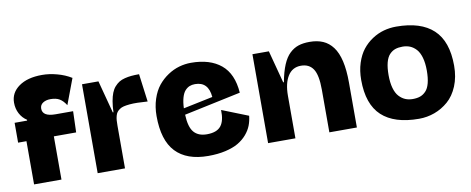

<svg xmlns="http://www.w3.org/2000/svg" viewBox="-66 -1066 3390 1382"><g transform="rotate(-10 1628.5 -375.0)"><path d="M29.8 -315.9V-460.9H121.1L122.1 -466.8Q88.4 -488.3 69.6 -524.4Q50.8 -560.5 50.8 -604Q50.8 -676.3 113.5 -721.2Q176.3 -766.1 283.2 -766.1Q336.4 -766.1 393.3 -750.7Q450.2 -735.4 496.1 -707L425.8 -520Q404.3 -554.2 378.9 -569.1Q353.5 -584 313 -584Q280.3 -584 258.1 -569.6Q235.8 -555.2 235.8 -527.8Q235.8 -470.2 331.1 -470.2H459L454.1 -315.9H291V0H90.8V-315.9Z M555.7 -649.9H675.8L738.8 -412.1H743.7Q745.1 -456.5 751.2 -491.5Q757.3 -526.4 767.1 -551.3Q776.9 -576.2 792.7 -594Q808.6 -611.8 825.9 -622.6Q843.3 -633.3 867.7 -639.4Q892.1 -645.5 916.3 -647.7Q940.4 -649.9 972.7 -649.9L999.5 -445.8Q957 -448.7 925 -449.5Q893.1 -450.2 867.7 -447.8Q842.3 -445.3 824.7 -441.2Q807.1 -437 794.2 -428Q781.2 -418.9 773.9 -409.2Q766.6 -399.4 762.2 -383.3Q757.8 -367.2 756.6 -351.1Q755.4 -335 755.4 -311V0H555.7Z M1044.4 -331.1Q1044.4 -397.9 1063 -454.6Q1081.5 -511.2 1112.5 -549.6Q1143.6 -587.9 1184.1 -614.7Q1224.6 -641.6 1267.6 -653.8Q1310.5 -666 1354.5 -666Q1492.7 -666 1573.2 -599.4Q1653.8 -532.7 1663.6 -393.1L1248.5 -305.2Q1252 -214.8 1284.2 -177Q1316.4 -139.2 1379.4 -139.2Q1451.7 -139.2 1481.9 -177Q1512.2 -214.8 1509.3 -293.9L1701.2 -217.8Q1697.3 -180.2 1684.6 -147.5Q1671.9 -114.7 1645.8 -84.2Q1619.6 -53.7 1582.3 -31.7Q1544.9 -9.8 1488.5 3.2Q1432.1 16.1 1362.3 16.1Q1205.1 16.1 1124.8 -68.8Q1044.4 -153.8 1044.4 -331.1ZM1356.4 -509.8Q1334 -509.8 1316.4 -502.7Q1298.8 -495.6 1283.4 -478.8Q1268.1 -461.9 1258.8 -429.9Q1249.5 -397.9 1247.6 -352.1L1463.4 -397Q1454.1 -509.8 1356.4 -509.8Z M1801.3 -649.9H1921.4L1984.4 -412.1H1989.3Q2003.4 -486.8 2024.4 -536.9Q2045.4 -586.9 2075 -615Q2104.5 -643.1 2139.2 -654.5Q2173.8 -666 2221.2 -666Q2277.3 -666 2318.8 -647.9Q2360.4 -629.9 2390.1 -590.3Q2419.9 -550.8 2435.1 -485.4Q2450.2 -419.9 2450.2 -328.1V0H2249V-312Q2249 -418.9 2219.5 -463.4Q2189.9 -507.8 2130.4 -507.8Q2067.4 -507.8 2034.2 -454.8Q2001 -401.9 2001 -311V0H1801.3Z M2902.8 16.1Q2722.7 16.1 2631.3 -68.6Q2540 -153.3 2540 -331.1Q2540 -398.4 2558.1 -454.6Q2576.2 -510.7 2606.4 -549.3Q2636.7 -587.9 2677.5 -614.7Q2718.3 -641.6 2762.7 -653.8Q2807.1 -666 2854 -666Q3033.7 -666 3125.2 -580.6Q3216.8 -495.1 3216.8 -316.9Q3216.8 -233.9 3189.5 -168.2Q3162.1 -102.5 3116.7 -63.2Q3071.3 -23.9 3016.6 -3.9Q2961.9 16.1 2902.8 16.1ZM2882.8 -131.8Q2914.1 -131.8 2936.8 -139.9Q2959.5 -147.9 2978.5 -167.7Q2997.6 -187.5 3007.3 -224.9Q3017.1 -262.2 3017.1 -316.9Q3017.1 -371.6 3005.6 -411.4Q2994.1 -451.2 2973.9 -473.4Q2953.6 -495.6 2929 -505.9Q2904.3 -516.1 2874 -516.1Q2843.3 -516.1 2820.3 -508.1Q2797.4 -500 2778.6 -480.2Q2759.8 -460.4 2750 -423.1Q2740.2 -385.7 2740.2 -331.1Q2740.2 -276.4 2751.5 -236.6Q2762.7 -196.8 2783.2 -174.6Q2803.7 -152.3 2828.1 -142.1Q2852.5 -131.8 2882.8 -131.8Z"/></g></svg>

Font: Mayenne Sans Regular
Style: Regular
Weight: 600
Width: 6
Designer: Jérémy Landes — Studio Triple
Foundry: Jérémy Landes — Studio Triple
Version: Version 1.001;hotconv 1.0.109;makeotfexe 2.5.65596